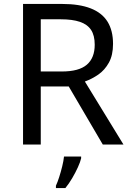

<svg xmlns="http://www.w3.org/2000/svg" viewBox="-20 -734 662 975"><path d="M294 -714Q383 -714 440.5 -691.5Q498 -669 526 -624Q554 -579 554 -511Q554 -454 533 -416Q512 -378 479.5 -355.5Q447 -333 411 -320L607 0H502L329 -295H187V0H97V-714ZM289 -636H187V-371H294Q381 -371 421 -405.5Q461 -440 461 -507Q461 -554 442.5 -582Q424 -610 386 -623Q348 -636 289 -636ZM392 70Q388 88 375.5 115.5Q363 143 346.5 171Q330 199 312 221H264V209Q272 192 280.5 165.5Q289 139 296 110.5Q303 82 305 61H392Z"/></svg>

Font: Noto Sans Gujarati
Style: Regular
Weight: 400
Designer: Jelle Bosma - Monotype Design Team, Universal Thirst
Foundry: Monotype Imaging Inc.
Version: Version 2.102